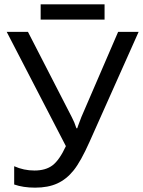

<svg xmlns="http://www.w3.org/2000/svg" viewBox="-20 -862 664 892"><path d="M143.1 9.8Q87.9 9.8 45.9 -4.9V-89.8Q90.3 -69.8 140.1 -69.8Q192.4 -69.8 224.4 -94.2Q256.3 -118.7 286.1 -183.1L11.2 -713.9H109.9L314 -316.9Q326.2 -293.9 335 -266.1H338.9L342.8 -277.8L357.9 -317.9L528.8 -713.9H624L396 -203.1Q355.5 -112.3 322.3 -70.8Q289.1 -29.3 246.3 -9.8Q203.6 9.8 143.1 9.8ZM168.9 -841.8H465.8V-771H168.9Z"/></svg>

Font: NotoPenekeko
Style: Regular
Weight: 400
Designer: Monotype Design team
Foundry: Monotype Imaging Inc.
Version: Version 1.04